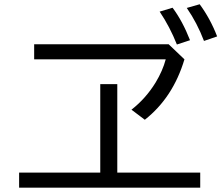

<svg xmlns="http://www.w3.org/2000/svg" viewBox="-20 -887 1040 892"><path d="M445.8 -496.1H524.9V-85H910.2V-15.1H68.8V-85H445.8ZM138.7 -681.2H763.7L836.9 -611.3Q783.7 -433.6 652.8 -330.6L590.8 -377.4Q657.7 -429.7 703.1 -503.9Q735.8 -558.1 750 -611.3H138.7ZM801.8 -680.2Q769 -762.7 721.7 -833L781.7 -851.1Q828.1 -789.1 862.8 -700.2ZM927.7 -696.8Q896 -780.3 847.7 -850.1L907.7 -867.2Q957 -800.3 988.8 -717.8Z"/></svg>

Font: BIZ UDGothic
Style: Regular
Weight: 400
Monospace: yes
Designer: TypeBank Co., Ltd.
Foundry: Morisawa Inc.
Version: Version 1.05